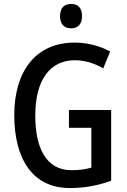

<svg xmlns="http://www.w3.org/2000/svg" viewBox="-20 -939 643 969"><path d="M339 -919C304 -919 283 -899 283 -857C283 -817 305 -796 339 -796C373 -796 394 -817 394 -857C394 -899 374 -919 339 -919ZM328 -384V-294H441V-93C412 -85 383 -80 341 -80C210 -80 158 -197 158 -356C158 -536 233 -635 358 -635C409 -635 458 -619 501 -594L536 -679C484 -707 423 -724 357 -724C158 -724 52 -577 52 -358C52 -139 143 10 332 10C409 10 475 -3 541 -27V-384Z"/></svg>

Font: Noto Sans Tamil Condensed Medium
Style: Regular
Weight: 500
Width: 3
Designer: Jelle Bosma - Monotype Design Team
Foundry: Monotype Imaging Inc.
Version: Version 2.004